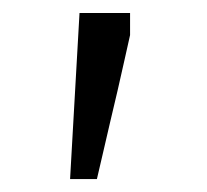

<svg xmlns="http://www.w3.org/2000/svg" viewBox="-20 -130 320 297"><path d="M88.4 147 103 -109.9H181.2V-75.7Q177.2 -58.6 172.4 -36.4Q167.5 -14.2 161.9 10Q156.2 34.2 150.4 58.8Q144.5 83.5 139.4 106.2Q134.3 128.9 129.9 147Z"/></svg>

Font: Comme Light
Style: Regular
Weight: 300
Version: Version 1.000;gftools[0.9.27]